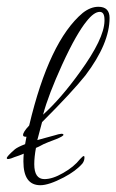

<svg xmlns="http://www.w3.org/2000/svg" viewBox="-41 -541 343 566"><path d="M-21 -75Q-21 -80 3 -101Q12 -108 33 -116Q35 -127 37 -138H34Q27 -138 27 -143Q27 -152 45 -171Q104 -420 203 -503Q226 -521 249 -521Q282 -521 282 -488Q282 -413 211 -319Q191 -294 159.5 -260Q128 -226 83 -181Q75 -152 69 -128Q80 -131 92.5 -134.5Q105 -138 120 -142Q145 -150 146 -144Q147 -140 125 -131Q115 -127 101.5 -122Q88 -117 74 -109Q70 -107 65 -105Q60 -78 60 -57Q60 -13 90 -13Q114 -13 145 -31Q177 -49 195 -72Q203 -81 206 -81Q208 -81 208 -77Q208 -67 202 -59Q183 -37 147 -18Q103 5 78 5Q28 5 28 -65Q28 -76 29 -88Q15 -82 2 -78Q-21 -68 -21 -75ZM86 -203Q139 -251 195 -329Q266 -427 267 -479V-483Q267 -506 253 -506Q236 -506 214 -478Q200 -461 182 -429.5Q164 -398 142 -350Q122 -306 108 -269.5Q94 -233 86 -203Z"/></svg>

Font: Lovers Quarrel
Style: Regular
Weight: 400
Designer: Robert E. Leuschke
Foundry: Robert E. Leuschke
Version: Version 1.010; ttfautohint (v1.8.3)